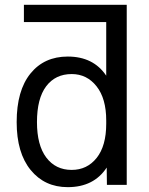

<svg xmlns="http://www.w3.org/2000/svg" viewBox="-20 -772 623 804"><path d="M134.8 -260.7Q134.8 -164.1 173.8 -112.3Q212.9 -60.5 280.3 -60.5Q344.7 -60.5 384.8 -110.8Q424.8 -161.1 424.8 -253.9V-267.6Q424.8 -359.4 384.3 -410.6Q343.8 -461.9 280.3 -461.9Q211.9 -461.9 173.3 -410.6Q134.8 -359.4 134.8 -260.7ZM424.8 -679.7H80.1V-752H510.7V2H427.7L426.8 -70.3Q373 11.7 263.7 11.7Q167 11.7 108.4 -60.1Q49.8 -131.8 49.8 -260.7Q49.8 -392.6 107.4 -463.9Q165 -535.2 263.7 -535.2Q371.1 -535.2 424.8 -455.1Z"/></svg>

Font: irohakakuC Regular
Style: Regular
Weight: 400
Designer: [Source Han Sans]
Ryoko NISHIZUKA Ë•øÂ°öÊ∂ºÂ≠ê (kana & ideographs); Paul D. Hunt (Latin, Greek & Cyrillic); Wenlong ZHAN
Version: Version 1.001.20160904